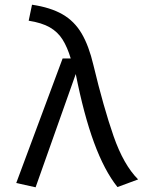

<svg xmlns="http://www.w3.org/2000/svg" viewBox="-20 -791 655 824"><path d="M248.7 -540H283.6Q269.2 -588.2 248.7 -621Q228.2 -653.8 193.8 -673.6Q159.5 -693.3 103.1 -702.1L117.4 -770.8Q196.9 -759 247.9 -729.7Q299 -700.5 330.3 -647.4Q361.5 -594.4 381 -511.3Q424.6 -329.7 467.4 -206.7Q510.3 -83.6 572.8 -21L484.1 11.8Q427.7 -59 383.6 -179Q339.5 -299 305.1 -473.3L132.8 12.8L49.7 -5.6Z"/></svg>

Font: FiraCode Nerd Font
Style: Regular
Weight: 400
Designer: Carrois Corporate, Edenspiekermann AG, Nikita Prokopov
Foundry: Carrois Corporate, Edenspiekermann AG, Nikita Prokopov
Version: Version 6.002;Nerd Fonts 2.1.0